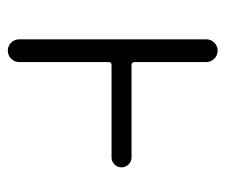

<svg xmlns="http://www.w3.org/2000/svg" viewBox="-62 -523 563 479"><g transform="rotate(90 219.5 -283.5)"><path d="M373 -330.1Q382.8 -330.1 390.1 -322.8Q397.5 -315.4 397.5 -305.2Q397.5 -294.9 390.1 -287.6Q382.8 -280.3 373 -280.3H142.6Q134.8 -280.3 134.8 -273.4V-49.8Q134.8 -38.1 126.5 -29.8Q118.2 -21.5 106.4 -21.5Q94.7 -21.5 86.4 -29.8Q78.1 -38.1 78.1 -49.8V-516.6Q78.1 -528.3 86.4 -536.6Q94.7 -544.9 106.4 -544.9Q118.2 -544.9 126.5 -536.6Q134.8 -528.3 134.8 -516.6V-337.9Q134.8 -330.1 142.6 -330.1Z"/></g></svg>

Font: Gen Jyuu Gothic P Light
Style: Regular
Weight: 200
Designer: [Source Han Sans]
Ryoko NISHIZUKA  (kana & ideographs); Paul D. Hunt (Latin, Greek & Cyrillic); Wenlong ZHANG  (bopomofo
Version: Version 1.002.20150607